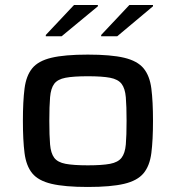

<svg xmlns="http://www.w3.org/2000/svg" viewBox="-20 -735 699 763"><path d="M329 8Q237 8 184.5 -4.5Q132 -17 108 -46.5Q84 -76 77.5 -127Q71 -178 71 -255Q71 -332 77.5 -383Q84 -434 108 -463.5Q132 -493 184.5 -505.5Q237 -518 329 -518Q421 -518 473.5 -505.5Q526 -493 550.5 -463.5Q575 -434 581.5 -383Q588 -332 588 -255Q588 -178 581.5 -127Q575 -76 550.5 -46.5Q526 -17 473.5 -4.5Q421 8 329 8ZM329 -78Q386 -78 417.5 -84Q449 -90 463 -108Q477 -126 480 -161Q483 -196 483 -255Q483 -313 480 -348.5Q477 -384 463 -402Q449 -420 417.5 -426Q386 -432 329 -432Q272 -432 240.5 -426Q209 -420 195.5 -402Q182 -384 179 -348.5Q176 -313 176 -255Q176 -196 179 -161Q182 -126 195.5 -108Q209 -90 240.5 -84Q272 -78 329 -78ZM162 -591V-596L274 -715H369V-710L225 -591ZM382 -591V-596L494 -715H588V-710L446 -591Z"/></svg>

Font: Saira Expanded Medium
Style: Regular
Weight: 500
Width: 7
Designer: Hector Gatti with collaboration of the Omnibus-Type team
Foundry: Omnibus-Type
Version: Version 1.100; ttfautohint (v1.8.3)